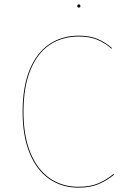

<svg xmlns="http://www.w3.org/2000/svg" viewBox="-20 -854 570 883"><path d="M495 -633 493 -630Q462 -657 427 -671.5Q392 -686 342 -686Q266 -686 209 -648Q152 -610 120 -532Q88 -454 88 -339Q88 -230 119.5 -152.5Q151 -75 208 -35Q265 5 341 5Q396 5 433.5 -11.5Q471 -28 502 -54L504 -50Q472 -24 434 -7.5Q396 9 341 9Q264 9 206 -31.5Q148 -72 116 -150.5Q84 -229 84 -339Q84 -455 116.5 -533.5Q149 -612 207 -651Q265 -690 342 -690Q393 -690 428.5 -675Q464 -660 495 -633ZM350 -826Q350 -824 348 -821.5Q346 -819 343 -819Q339 -819 337 -821.5Q335 -824 335 -826Q335 -829 337 -831.5Q339 -834 343 -834Q346 -834 348 -831.5Q350 -829 350 -826Z"/></svg>

Font: FiraGO Four
Style: Regular
Weight: 100
Designer: bBox Type
Foundry: bBox Type GmbH
Version: Version 1.001